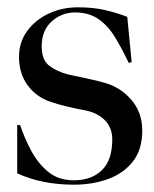

<svg xmlns="http://www.w3.org/2000/svg" viewBox="-20 -503 422 525"><path d="M182 2Q95 2 27 -29V-161H35Q47 -125 65.5 -90.5Q84 -56 112 -33Q140 -10 182 -10Q230 -10 258.5 -37.5Q287 -65 287 -122Q287 -153 267.5 -173.5Q248 -194 214 -201Q187 -206 162 -212Q137 -218 117 -225Q79 -238 55.5 -270Q32 -302 32 -347Q32 -388 54.5 -418.5Q77 -449 113.5 -466Q150 -483 193 -483Q235 -483 267 -475.5Q299 -468 328 -457L340 -333L332 -331Q313 -371 294 -402Q275 -433 249 -451Q223 -469 185 -469Q149 -469 121.5 -444.5Q94 -420 94 -376Q94 -339 115 -323Q136 -307 168 -299Q178 -297 196.5 -293Q215 -289 233 -285Q251 -281 261 -278Q306 -267 337.5 -232Q369 -197 369 -146Q369 -94 343.5 -61.5Q318 -29 275.5 -13.5Q233 2 182 2Z"/></svg>

Font: Mulat Addis
Style: Regular
Weight: 400
Designer: Fasil fikreab
Version: Version 1.001; ttfautohint (v1.8.3)